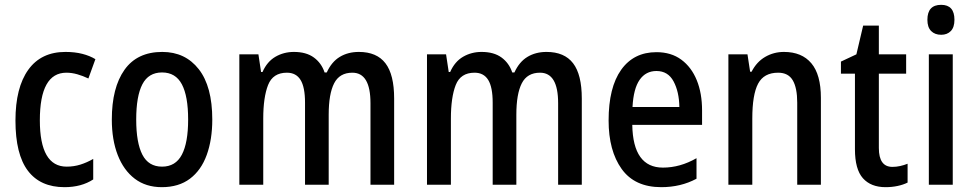

<svg xmlns="http://www.w3.org/2000/svg" viewBox="-20 -765 4034 795"><path d="M247 10Q147 10 95.5 -58Q44 -126 44 -266Q44 -402 97 -476Q150 -550 251 -550Q290 -550 321 -542Q352 -534 375 -520L346 -440Q323 -451 300 -457.5Q277 -464 255 -464Q145 -464 145 -267Q145 -75 256 -75Q286 -75 313 -83.5Q340 -92 366 -107V-22Q317 10 247 10Z M859 -270Q859 -187 836 -123.5Q813 -60 766.5 -25Q720 10 650 10Q584 10 538 -25Q492 -60 467.5 -123Q443 -186 443 -270Q443 -402 495.5 -476Q548 -550 652 -550Q747 -550 803 -478.5Q859 -407 859 -270ZM544 -270Q544 -174 569.5 -124.5Q595 -75 651 -75Q707 -75 733 -124.5Q759 -174 759 -270Q759 -367 733 -416Q707 -465 651 -465Q595 -465 569.5 -416Q544 -367 544 -270Z M1466 -550Q1540 -550 1576 -503Q1612 -456 1612 -357V0H1514V-338Q1514 -464 1439 -464Q1386 -464 1363.5 -420Q1341 -376 1341 -290V0H1243V-340Q1243 -404 1224.5 -434Q1206 -464 1168 -464Q1110 -464 1090 -413Q1070 -362 1070 -274V0H971V-540H1050L1061 -467H1067Q1086 -510 1120.5 -530Q1155 -550 1197 -550Q1248 -550 1279.5 -527Q1311 -504 1324 -465H1333Q1353 -509 1387 -529.5Q1421 -550 1466 -550Z M2243 -550Q2317 -550 2353 -503Q2389 -456 2389 -357V0H2291V-338Q2291 -464 2216 -464Q2163 -464 2140.5 -420Q2118 -376 2118 -290V0H2020V-340Q2020 -404 2001.5 -434Q1983 -464 1945 -464Q1887 -464 1867 -413Q1847 -362 1847 -274V0H1748V-540H1827L1838 -467H1844Q1863 -510 1897.5 -530Q1932 -550 1974 -550Q2025 -550 2056.5 -527Q2088 -504 2101 -465H2110Q2130 -509 2164 -529.5Q2198 -550 2243 -550Z M2698 -549Q2759 -549 2801 -518Q2843 -487 2865 -433Q2887 -379 2887 -308V-248H2598Q2601 -71 2725 -71Q2796 -71 2864 -110V-25Q2799 10 2718 10Q2608 10 2554 -65.5Q2500 -141 2500 -266Q2500 -403 2552 -476Q2604 -549 2698 -549ZM2698 -471Q2654 -471 2628.5 -434.5Q2603 -398 2599 -322H2793Q2792 -385 2769 -428Q2746 -471 2698 -471Z M3226 -550Q3300 -550 3339.5 -503Q3379 -456 3379 -360V0H3281V-340Q3281 -401 3262.5 -432.5Q3244 -464 3202 -464Q3143 -464 3119 -418.5Q3095 -373 3095 -274V0H2996V-540H3075L3086 -468H3092Q3113 -509 3148.5 -529.5Q3184 -550 3226 -550Z M3675 -74Q3691 -74 3707 -77.5Q3723 -81 3738 -87V-9Q3720 0 3696.5 5Q3673 10 3647 10Q3586 10 3553 -27Q3520 -64 3520 -147V-460H3462V-510L3526 -540L3554 -659H3619V-540H3732V-460H3619V-152Q3619 -74 3675 -74Z M3877 -745Q3932 -745 3932 -683Q3932 -652 3917 -636.5Q3902 -621 3877 -621Q3851 -621 3835.5 -636.5Q3820 -652 3820 -683Q3820 -745 3877 -745ZM3925 -540V0H3826V-540Z"/></svg>

Font: Noto Sans Telugu Condensed Medium
Style: Regular
Weight: 500
Width: 3
Designer: Jelle Bosma - Monotype Design Team
Foundry: Monotype Imaging Inc.
Version: Version 2.005; ttfautohint (v1.8.4.7-5d5b)